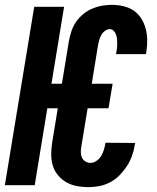

<svg xmlns="http://www.w3.org/2000/svg" viewBox="-26 -763 646 791"><path d="M338 8Q314 8 290.5 3.5Q267 -1 247.5 -12Q228 -23 213 -41Q198 -59 191.5 -81Q185 -103 185 -127Q185 -151 189 -176L212 -317H169L117 0H-6L115 -735H238L186 -418H229L258 -595Q262 -615 268.5 -635Q275 -655 287.5 -673Q300 -691 317 -705Q334 -719 354 -727.5Q374 -736 394.5 -739.5Q415 -743 435 -743Q459 -743 482.5 -737.5Q506 -732 524.5 -719.5Q543 -707 555.5 -687.5Q568 -668 574 -645.5Q580 -623 580.5 -599Q581 -575 577 -550L575 -540H452L453 -545Q455 -555 456 -564.5Q457 -574 457 -583.5Q457 -593 456 -602.5Q455 -612 452 -620.5Q449 -629 442.5 -636Q436 -643 426 -643Q416 -643 406.5 -636Q397 -629 391.5 -619Q386 -609 383 -599Q380 -589 378 -578L352 -418H438L421 -317H335L309 -159Q307 -148 307 -136Q307 -124 311.5 -114Q316 -104 325.5 -98Q335 -92 347 -92Q360 -92 372 -100.5Q384 -109 391 -121Q398 -133 402 -146Q406 -159 408 -172L409 -175L531 -174L529 -166Q526 -144 518 -121.5Q510 -99 497 -79Q484 -59 467 -41.5Q450 -24 428.5 -12.5Q407 -1 384 3.5Q361 8 338 8Z"/></svg>

Font: Iosevka Heavy Extended
Style: Italic
Weight: 900
Width: 7
Italic angle: -9°
Monospace: yes
Designer: Belleve Invis
Foundry: Belleve Invis
Version: Version 32.5.0; ttfautohint (v1.8.4)